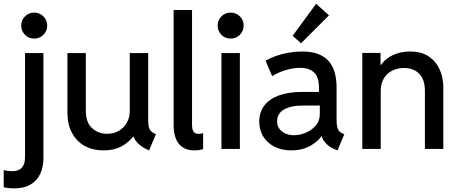

<svg xmlns="http://www.w3.org/2000/svg" viewBox="-46 -806 2479 1039"><path d="M29.3 213.4Q14.6 213.4 1.2 211.9Q-12.2 210.4 -25.9 207.5V114.3Q-14.6 117.7 -2.4 119.1Q9.8 120.6 19.5 120.6Q54.7 120.6 72 101.6Q89.4 82.5 89.4 46.4V-519H189V50.8Q189 97.2 172.1 134Q155.3 170.9 119.9 192.1Q84.5 213.4 29.3 213.4ZM139.2 -597.2Q109.4 -597.2 89.1 -617.7Q68.8 -638.2 68.8 -667.5Q68.8 -696.8 89.1 -717.3Q109.4 -737.8 139.2 -737.8Q168.5 -737.8 189 -717.3Q209.5 -696.8 209.5 -667.5Q209.5 -638.2 189 -617.7Q168.5 -597.2 139.2 -597.2Z M512.7 7.8Q456.1 7.8 412.4 -16.4Q368.7 -40.5 343.8 -86.4Q318.8 -132.3 318.8 -197.8V-519H418.5V-205.1Q418.5 -143.6 452.1 -112.8Q485.8 -82 533.2 -82Q569.8 -82 597.7 -98.4Q625.5 -114.7 640.9 -142.8Q656.2 -170.9 656.2 -205.1V-519H755.9V-154.8Q755.9 -122.1 764.2 -106Q772.5 -89.8 797.9 -80.1L760.7 7.8Q720.2 -8.8 697 -34.2Q673.8 -59.6 673.3 -87.9L711.9 -66.4H646.5L696.8 -99.1Q674.3 -56.2 628.4 -24.2Q582.5 7.8 512.7 7.8Z M1006.3 7.8Q967.8 7.8 942.9 -8.5Q918 -24.9 905.8 -55.4Q893.6 -85.9 893.6 -127.4V-752H993.2V-130.9Q993.2 -120.6 995.1 -109.1Q997.1 -97.7 1004.9 -89.6Q1012.7 -81.5 1030.3 -81.5Q1036.6 -81.5 1042.2 -82.8Q1047.9 -84 1053.2 -85.4V0.5Q1044.4 3.9 1032 5.9Q1019.5 7.8 1006.3 7.8Z M1152.3 0V-519H1252V0ZM1202.1 -597.2Q1172.4 -597.2 1152.1 -617.7Q1131.8 -638.2 1131.8 -667.5Q1131.8 -696.8 1152.1 -717.3Q1172.4 -737.8 1202.1 -737.8Q1231.4 -737.8 1252 -717.3Q1272.5 -696.8 1272.5 -667.5Q1272.5 -638.2 1252 -617.7Q1231.4 -597.2 1202.1 -597.2Z M1529.3 7.8Q1480 7.8 1440.9 -11.5Q1401.9 -30.8 1379.4 -65.9Q1356.9 -101.1 1356.9 -148.4Q1356.9 -198.2 1384 -234.4Q1411.1 -270.5 1463.4 -289.6Q1515.6 -308.6 1590.3 -308.6H1700.7V-234.9H1594.7Q1527.3 -234.9 1490.5 -213.1Q1453.6 -191.4 1453.6 -149.9Q1453.6 -126 1465.8 -109.1Q1478 -92.3 1498.8 -83.3Q1519.5 -74.2 1545.4 -74.2Q1574.2 -74.2 1606.4 -86.9Q1638.7 -99.6 1661.6 -125.2Q1684.6 -150.9 1684.6 -189V-242.7L1680.2 -271.5V-332Q1680.2 -346.2 1677.5 -364.5Q1674.8 -382.8 1664.8 -399.7Q1654.8 -416.5 1633.8 -427.7Q1612.8 -439 1576.7 -439Q1552.7 -439 1525.1 -433.1Q1497.6 -427.2 1471.9 -417Q1446.3 -406.7 1426.8 -393.6L1391.1 -477.5Q1415 -491.7 1447.3 -503.2Q1479.5 -514.6 1515.6 -521Q1551.8 -527.3 1587.9 -527.3Q1646.5 -527.3 1683.3 -510.7Q1720.2 -494.1 1740.2 -465.8Q1760.3 -437.5 1767.8 -403.3Q1775.4 -369.1 1775.4 -334V-158.2Q1775.4 -126.5 1782.2 -108.6Q1789.1 -90.8 1807.1 -84L1817.4 -80.1L1780.3 7.8L1766.1 2Q1733.9 -11.2 1714.4 -33.7Q1694.8 -56.2 1693.8 -78.6L1712.9 -69.3H1677.7L1701.7 -83Q1683.1 -45.9 1637 -19Q1590.8 7.8 1529.3 7.8ZM1583 -571.8 1537.6 -612.3 1664.6 -785.6 1734.4 -723.1Z M1914.6 0V-519.5H2013.2V-454.6H2033.2L1995.6 -414.6Q2007.8 -451.2 2033.9 -476.3Q2060.1 -501.5 2095.9 -514.4Q2131.8 -527.3 2172.9 -527.3Q2235.8 -527.3 2275.6 -499.5Q2315.4 -471.7 2334.2 -427.7Q2353 -383.8 2353 -335V0H2253.4V-313.5Q2253.4 -375.5 2222.9 -406.7Q2192.4 -438 2139.6 -438Q2104.5 -438 2075.9 -423.6Q2047.4 -409.2 2030.8 -381.3Q2014.2 -353.5 2014.2 -313.5V0Z"/></svg>

Font: Reddit Sans Medium
Style: Regular
Weight: 500
Designer: Stephen Hutchings
Foundry: Reddit
Version: Version 1.014